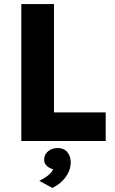

<svg xmlns="http://www.w3.org/2000/svg" viewBox="-20 -691 562 941"><path d="M244.5 -671V-140H498V0H84.5V-671ZM237 230 172.5 195.5Q195 184.5 214 170Q233 155.5 240.5 138.5Q221 133.5 208 120.5Q195 107.5 196.5 87Q198 64.5 216.8 49.5Q235.5 34.5 262 34.5Q295.5 34.5 312.2 57.5Q329 80.5 326.5 111.5Q324.5 147 299.8 179.5Q275 212 237 230Z"/></svg>

Font: Karla ExtraBold
Style: Regular
Weight: 800
Designer: Jonathan Pinhorn
Version: Version 2.001